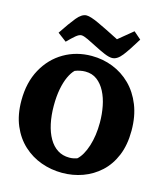

<svg xmlns="http://www.w3.org/2000/svg" viewBox="-132 -1000 950 1117"><g transform="rotate(15 343.0 -441.0)"><path d="M347.8 20Q281.5 20 221.2 -1.8Q161 -23.5 113.5 -67.1Q66 -110.8 38.5 -175.5Q11 -240.2 11 -326.2Q11 -435 55 -515Q99 -595 173.8 -638.5Q248.5 -682 340.5 -682Q407.8 -682 468.1 -658.2Q528.5 -634.5 575.1 -588.4Q621.8 -542.2 648.6 -475.1Q675.5 -408 675.5 -321.5Q675.5 -235.5 648.9 -171.2Q622.2 -107 576.1 -64.8Q530 -22.5 471.1 -1.2Q412.2 20 347.8 20ZM365.8 -76.5Q380 -76.5 391.1 -79Q402.2 -81.5 412.8 -85Q445.5 -115 465.5 -177.6Q485.5 -240.2 485.5 -318.8Q485.5 -370 476.2 -417.4Q467 -464.8 447.5 -502.4Q428 -540 398.5 -562.2Q369 -584.5 327.8 -584.5Q312.5 -584.5 296.4 -581.2Q280.2 -578 265.5 -572Q247.5 -554.8 232.6 -522.6Q217.8 -490.5 209.2 -445.6Q200.8 -400.8 200.8 -346.2Q200.8 -287.2 211.5 -237.8Q222.2 -188.2 243.2 -151.9Q264.2 -115.5 294.8 -96Q325.2 -76.5 365.8 -76.5ZM455.8 -700.8Q436.8 -700.8 407.8 -713.1Q378.8 -725.5 347.8 -741.6Q316.8 -757.8 290.6 -770.1Q264.5 -782.5 250.8 -782.5Q236.8 -782.5 217 -765.9Q197.2 -749.2 171.2 -722.5L118 -762.5Q161.2 -828 191.4 -864.9Q221.5 -901.8 250.2 -901.8Q273.8 -901.8 324.9 -878.1Q376 -854.5 455.8 -813.5L542.8 -885L587.2 -846.5Q544.5 -775.8 515.4 -738.2Q486.2 -700.8 455.8 -700.8Z"/></g></svg>

Font: Eczar
Style: Regular
Weight: 400
Designer: Vaibhav Singh
Foundry: Rosetta Type Foundry
Version: Version 2.000